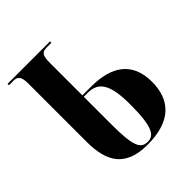

<svg xmlns="http://www.w3.org/2000/svg" viewBox="-199 -841 978 978"><g transform="rotate(-45 289.5 -352.0)"><path d="M300 10C471 10 543 -72 543 -201C543 -344 451 -403 306 -403H243V-636C243 -692 254 -704 288 -704H321V-714H15V-704H47C74 -704 91 -694 91 -641V-220C91 -75 143 10 300 10ZM312 0C261 0 243 -38 243 -193V-393H272C349 -393 383 -342 383 -199C383 -38 358 0 312 0Z"/></g></svg>

Font: Noto Serif Display Condensed Extra
Style: Regular
Weight: 800
Width: 3
Designer: Monotype Design Team
Foundry: Monotype Imaging Inc.
Version: Version 1.900